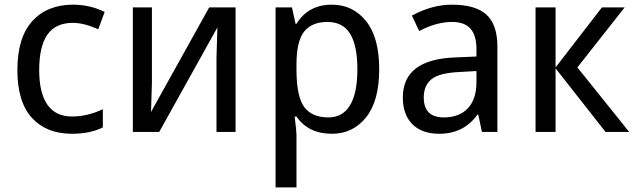

<svg xmlns="http://www.w3.org/2000/svg" viewBox="-20 -567 2728 825"><path d="M429.7 -515.6 402.3 -441.4Q339.8 -468.8 293 -468.8Q218.8 -468.8 183.6 -418Q148.4 -367.2 148.4 -265.6Q148.4 -168 183.6 -117.2Q218.8 -66.4 289.1 -66.4Q355.5 -66.4 421.9 -97.7V-19.5Q367.2 7.8 289.1 7.8Q179.7 7.8 117.2 -60.5Q54.7 -128.9 54.7 -265.6Q54.7 -406.2 119.1 -476.6Q183.6 -546.9 293 -546.9Q367.2 -546.9 429.7 -515.6Z M632.8 -535.2V-210.9L628.9 -85.9L878.9 -535.2H992.2V0H910.2V-316.4L914.1 -449.2L664.1 0H550.8V-535.2Z M1253.9 -66.4H1246.1Q1253.9 -3.9 1253.9 11.7V238.3H1164.1V-535.2H1234.4L1250 -464.8H1253.9Q1304.7 -546.9 1406.2 -546.9Q1496.1 -546.9 1552.7 -476.6Q1609.4 -406.2 1609.4 -269.5Q1609.4 -132.8 1552.7 -62.5Q1496.1 7.8 1406.2 7.8Q1304.7 7.8 1253.9 -66.4ZM1253.9 -289.1V-269.5Q1253.9 -152.3 1287.1 -107.4Q1320.3 -62.5 1390.6 -62.5Q1453.1 -62.5 1484.4 -115.2Q1515.6 -168 1515.6 -269.5Q1515.6 -371.1 1484.4 -421.9Q1453.1 -472.7 1386.7 -472.7Q1320.3 -472.7 1287.1 -431.6Q1253.9 -390.6 1253.9 -289.1Z M2050.8 0 2035.2 -74.2H2031.2Q1972.7 7.8 1867.2 7.8Q1793 7.8 1752 -33.2Q1710.9 -74.2 1710.9 -148.4Q1710.9 -312.5 1937.5 -320.3L2027.3 -324.2V-355.5Q2027.3 -414.1 2002 -443.4Q1976.6 -472.7 1921.9 -472.7Q1855.5 -472.7 1781.2 -433.6L1750 -500Q1835.9 -546.9 1921.9 -546.9Q2023.4 -546.9 2070.3 -503.9Q2117.2 -460.9 2117.2 -367.2V0ZM2027.3 -261.7 1957 -257.8Q1867.2 -253.9 1834 -226.6Q1800.8 -199.2 1800.8 -148.4Q1800.8 -105.5 1822.3 -84Q1843.8 -62.5 1886.7 -62.5Q1953.1 -62.5 1990.2 -101.6Q2027.3 -140.6 2027.3 -214.8Z M2566.4 -535.2H2664.1L2460.9 -277.3L2683.6 0H2582L2367.2 -273.4V0H2281.2V-535.2H2367.2V-277.3Z"/></svg>

Font: Droid Sans Fallback
Style: Regular
Weight: 400
Designer: Steve Matteson
Foundry: Ascender Corporation
Version: 3.00 (Khmer version)